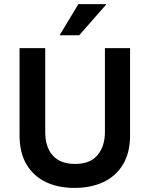

<svg xmlns="http://www.w3.org/2000/svg" viewBox="-20 -911 733 941"><path d="M344.2 10Q265 10 204.6 -18.8Q144.2 -47.5 110 -105Q75.8 -162.5 75.8 -248.3V-675H201.7V-264.2Q201.7 -190 238.8 -148.8Q275.8 -107.5 348.3 -107.5Q422.5 -107.5 458.3 -151.2Q494.2 -195 494.2 -263.3V-675H617.5V-246.7Q617.5 -165 584.2 -107.5Q550.8 -50 489.6 -20Q428.3 10 344.2 10ZM274.2 -738.3V-741.7L364.2 -890.8H499.2V-887.5L368.3 -738.3Z"/></svg>

Font: Funnel Sans Light SemiBold
Style: Regular
Weight: 600
Version: Version 1.000